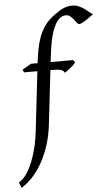

<svg xmlns="http://www.w3.org/2000/svg" viewBox="-112 -783 617 1061"><g transform="rotate(-5 196.0 -252.5)"><path d="M440.9 -685.1Q430.7 -677.7 418.9 -669.2Q407.2 -660.6 396 -653.6Q384.8 -646.5 375.2 -641.8Q365.7 -637.2 359.9 -637.2Q353.5 -637.2 347.2 -645.8Q340.8 -654.3 333 -664.6Q325.2 -674.8 314.9 -683.3Q304.7 -691.9 291 -691.9Q272.5 -691.9 258.3 -680.9Q244.1 -669.9 233.4 -651.6Q222.7 -633.3 214.8 -609.6Q207 -585.9 201.7 -560.5Q196.3 -535.2 192.9 -510.3Q189.5 -485.4 187 -464.8L184.1 -441.9H309.1L318.8 -428.2Q314 -421.4 305.7 -413.3Q297.4 -405.3 288.1 -397.9Q278.8 -390.6 270.3 -384.5Q261.7 -378.4 256.8 -376Q254.4 -382.8 249.3 -387Q244.1 -391.1 235.4 -393.6Q226.6 -396 213.4 -397Q200.2 -397.9 182.1 -397.9H179.2L144 -94.2Q137.7 -40.5 122.3 9.5Q106.9 59.6 83.7 102.8Q60.5 146 30.3 180.4Q0 214.8 -36.1 236.8L-48.8 206.1Q-24.4 192.4 -4.6 163.1Q15.1 133.8 30 95.7Q44.9 57.6 54.7 14.9Q64.5 -27.8 68.8 -67.9L106.9 -397.9H33.2L25.9 -413.1L75.2 -441.9H111.8Q116.7 -481 123.3 -517.1Q129.9 -553.2 141.8 -585.4Q153.8 -617.7 173.6 -645.8Q193.4 -673.8 224.1 -696.8Q237.3 -706.1 249.5 -714.4Q261.7 -722.7 274.4 -729Q287.1 -735.4 300.5 -738.8Q314 -742.2 329.1 -742.2Q350.6 -742.2 367.9 -734.1Q385.3 -726.1 398.9 -716.1Q412.6 -706.1 423.1 -696.8Q433.6 -687.5 440.9 -685.1Z"/></g></svg>

Font: Gentium Plus Viet
Style: Italic
Weight: 400
Italic angle: -8°
Designer: J. Victor Gaultney, Annie Olsen, Iska Routamaa, Becca Hirsbrunner
Foundry: SIL International
Version: Version 5.000